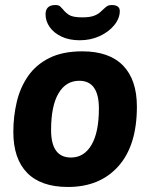

<svg xmlns="http://www.w3.org/2000/svg" viewBox="-20 -735 609 763"><path d="M307 -531Q414 -531 469 -474.5Q524 -418 524 -311Q524 -157 450.5 -74.5Q377 8 250 8Q143 8 88 -48Q33 -104 33 -211Q33 -272 46.5 -329.5Q60 -387 91.5 -432.5Q123 -478 176 -504.5Q229 -531 307 -531ZM295 -414Q242 -414 212.5 -364Q183 -314 183 -218Q183 -109 262 -109Q314 -109 343.5 -159Q373 -209 373 -304Q373 -414 295 -414ZM424 -715Q456 -715 456 -691Q456 -662 434 -635Q412 -608 376 -591.5Q340 -575 297 -575Q255 -575 224.5 -589.5Q194 -604 177.5 -627.5Q161 -651 161 -678Q161 -696 170.5 -705.5Q180 -715 200 -715Q213 -715 219 -709.5Q225 -704 231 -697Q239 -686 254 -676Q269 -666 307 -666Q336 -666 352.5 -672Q369 -678 378 -686.5Q387 -695 395 -702Q400 -707 406.5 -711Q413 -715 424 -715Z"/></svg>

Font: Asap VF Beta
Style: Italic
Weight: 400
Italic angle: -6°
Designer: Pablo Cosgaya
Foundry: Pablo Cosgaya
Version: Version 1.007